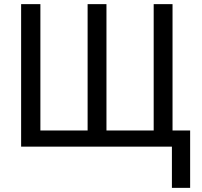

<svg xmlns="http://www.w3.org/2000/svg" viewBox="-20 -708 977 927"><path d="M813 -78H898V199H810V0H82V-688H175V-78H403V-688H494V-78H722V-688H813Z"/></svg>

Font: Libra Sans
Style: Regular
Weight: 400
Foundry: Context Ltd
Version: Version 1.002